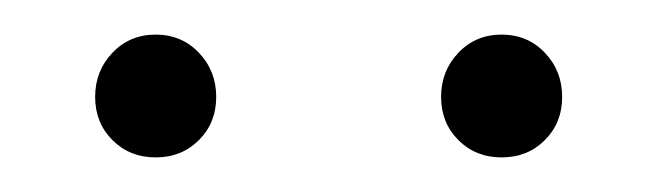

<svg xmlns="http://www.w3.org/2000/svg" viewBox="-20 -691 380 111"><path d="M70 -600Q55 -600 45 -610Q35 -620 35 -635Q35 -650 45 -660.5Q55 -671 70 -671Q85 -671 95 -660.5Q105 -650 105 -635Q105 -620 95 -610Q85 -600 70 -600ZM270 -600Q255 -600 245 -610Q235 -620 235 -635Q235 -650 245 -660.5Q255 -671 270 -671Q285 -671 295 -660.5Q305 -650 305 -635Q305 -620 295 -610Q285 -600 270 -600Z"/></svg>

Font: Retni Sans Light
Style: Regular
Weight: 300
Designer: Vitaly Kuzmin
Foundry: ParaType Ltd.
Version: Version 1.00;March 2, 2019;FontCreator 11.5.0.2425 64-bit; t